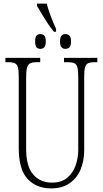

<svg xmlns="http://www.w3.org/2000/svg" viewBox="-20 -1035 571 1065"><path d="M279 -859Q262 -879 244.5 -905.5Q227 -932 211.5 -958Q196 -984 185 -1003V-1015H239Q246 -988 260 -949.5Q274 -911 291 -875V-859ZM204 -764Q190 -764 182.5 -772.5Q175 -781 175 -804Q175 -829 182.5 -837.5Q190 -846 204 -846Q217 -846 225.5 -837.5Q234 -829 234 -804Q234 -781 225.5 -772.5Q217 -764 204 -764ZM343 -764Q330 -764 321.5 -772.5Q313 -781 313 -804Q313 -829 321.5 -837.5Q330 -846 343 -846Q356 -846 365 -837.5Q374 -829 374 -804Q374 -781 365 -772.5Q356 -764 343 -764ZM263 10Q182 10 133 -42.5Q84 -95 84 -214V-608Q84 -644 79.5 -661Q75 -678 62.5 -684Q50 -690 26 -690H10V-714H203V-690H183Q160 -690 147.5 -684Q135 -678 130 -660Q125 -642 125 -605V-210Q125 -111 164.5 -66.5Q204 -22 268 -22Q321 -22 353 -49Q385 -76 399.5 -117.5Q414 -159 414 -203V-607Q414 -643 409.5 -660.5Q405 -678 392.5 -684Q380 -690 356 -690H335V-714H520V-690H504Q481 -690 468.5 -684Q456 -678 451.5 -660Q447 -642 447 -606V-201Q447 -143 427 -95Q407 -47 366 -18.5Q325 10 263 10Z"/></svg>

Font: Noto Serif ExtraCondensed ExtraLight
Style: Regular
Weight: 200
Width: 2
Designer: Monotype Design Team
Foundry: Monotype Imaging Inc.
Version: Version 2.015